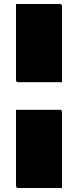

<svg xmlns="http://www.w3.org/2000/svg" viewBox="-20 -780 390 960"><path d="M60 -760H279Q284 -760 287 -757Q290 -754 290 -749V-369H71Q60 -369 60 -380ZM60 -231H279Q290 -231 290 -220V160H71Q60 160 60 149Z"/></svg>

Font: Recursive Sn Lnr St XBk
Style: Regular
Weight: 1000
Version: Version 1.079;hotconv 1.0.112;makeotfexe 2.5.65598; ttfautoh